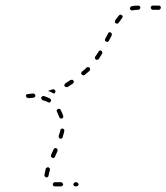

<svg xmlns="http://www.w3.org/2000/svg" viewBox="-20 -568 593 684"><path d="M202 94Q205 92 205 89Q205 86 202 84Q200 81 197 81H175Q172 81 170 84Q168 86 168 89Q168 92 170 94Q172 96 175 96H197Q200 96 202 94ZM257 94Q260 92 260 89Q260 86 257 84Q255 81 252 81H249Q246 81 244 84Q241 86 241 89Q241 92 244 94Q246 96 249 96H252Q255 96 257 94ZM139 59Q139 60 140 61Q141 62 142 63Q144 64 145 64Q147 64 148 64Q149 63 151 62Q152 62 152 60Q153 59 153 57Q154 49 158 38Q158 36 158 35Q158 33 157 32Q157 31 155 30Q154 29 153 28Q150 27 147 29Q144 30 143 33Q140 46 138 56Q138 57 139 59ZM162 -10Q163 -7 166 -6Q168 -5 169 -5Q171 -5 172 -6Q173 -7 175 -8Q176 -9 176 -10L185 -30Q185 -31 185 -33Q185 -34 185 -36Q184 -37 183 -38Q182 -39 181 -40Q178 -41 175 -40Q172 -39 171 -36L162 -16Q161 -13 162 -10ZM189 -81Q189 -79 190 -78Q190 -77 191 -76Q193 -75 194 -74Q197 -73 200 -75Q203 -76 203 -79Q207 -91 209 -101Q210 -102 209 -104Q209 -105 208 -107Q207 -108 206 -109Q205 -109 203 -110Q200 -110 198 -109Q195 -107 195 -104Q193 -95 189 -84Q189 -82 189 -81ZM195 -146Q198 -145 201 -146Q204 -147 205 -150Q206 -153 205 -156Q201 -167 196 -177Q195 -179 192 -180Q189 -181 186 -180Q183 -178 182 -175Q181 -172 183 -170Q187 -161 191 -151Q192 -148 195 -146ZM157 -203Q160 -204 161 -207Q162 -208 162 -209Q162 -211 162 -212Q161 -214 160 -215Q159 -216 158 -217Q148 -222 136 -226Q135 -226 134 -226Q132 -226 131 -225Q129 -224 129 -223Q128 -222 127 -221Q126 -218 128 -215Q129 -212 132 -211Q143 -208 151 -204Q154 -202 157 -203ZM86 -219Q85 -219 84 -218Q84 -218 83 -218L80 -219Q77 -219 75 -221Q73 -223 72 -226Q72 -229 74 -231Q76 -233 80 -233Q89 -234 98 -235Q101 -235 103 -233Q106 -231 106 -228Q106 -227 106 -227Q105 -225 105 -223Q104 -222 102 -221Q101 -220 99 -220Q93 -219 86 -219ZM173 -249Q176 -248 177 -245Q178 -242 177 -239Q176 -237 173 -235Q172 -235 171 -235Q170 -236 169 -236Q161 -241 151 -244Q160 -247 168 -250Q171 -251 173 -249ZM211 -269Q210 -268 210 -267Q209 -265 209 -264Q210 -262 210 -261Q212 -258 215 -258Q218 -257 221 -258Q230 -264 239 -270Q242 -272 243 -275Q243 -278 242 -281Q240 -283 237 -284Q234 -284 231 -283Q222 -277 213 -271Q212 -271 211 -269ZM277 -317 272 -313Q270 -311 269 -308Q269 -305 271 -303Q273 -300 276 -300Q279 -299 282 -301L286 -305Q293 -310 299 -316Q301 -318 301 -322Q301 -325 299 -327Q297 -329 293 -329Q290 -329 288 -327Q283 -321 277 -317ZM318 -360Q319 -357 322 -356Q324 -354 327 -355Q330 -355 332 -358Q338 -367 344 -377Q345 -379 344 -382Q344 -385 341 -387Q338 -389 335 -388Q332 -387 331 -384Q325 -374 319 -366Q318 -363 318 -360ZM354 -424Q355 -421 358 -420Q361 -418 364 -419Q367 -420 368 -423L378 -442Q379 -445 378 -448Q377 -451 375 -452Q372 -454 369 -453Q366 -452 365 -449L355 -430Q353 -427 354 -424ZM389 -489Q390 -486 393 -485Q395 -483 398 -484Q401 -484 403 -487Q409 -496 415 -504Q417 -506 417 -509Q417 -512 414 -514Q412 -516 409 -516Q406 -516 404 -513Q397 -505 390 -495Q389 -492 389 -489ZM449 -546Q447 -545 446 -544Q445 -543 444 -542Q443 -541 443 -539Q443 -538 443 -536Q444 -533 447 -532Q450 -530 453 -531Q460 -533 469 -533H472Q475 -533 478 -536Q480 -538 480 -541Q480 -544 478 -546Q475 -548 472 -548H469Q458 -548 449 -546ZM551 -546Q553 -544 553 -541Q553 -538 551 -536Q549 -533 546 -533H524Q521 -533 519 -536Q517 -538 517 -541Q517 -544 519 -546Q521 -548 524 -548H546Q549 -548 551 -546Z"/></svg>

Font: FRB American Cursive Dashed Extralight
Style: Italic
Weight: 200
Italic angle: -25°
Version: Version 2.0;Modular Font Editor K font №1